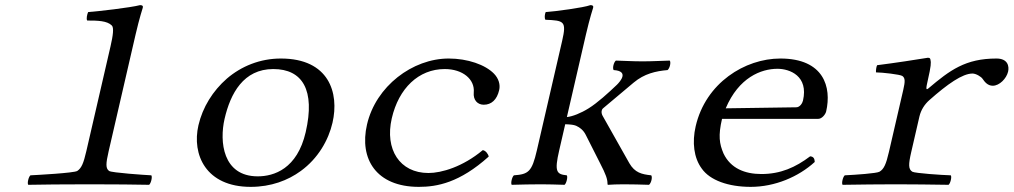

<svg xmlns="http://www.w3.org/2000/svg" viewBox="-20 -718 3949 748"><path d="M316.3 -129C305.4 -81.7 297.5 -63 281 -52C268.2 -44 125.1 -36.3 98.6 -35C91.2 -29 85.4 -4 90 2C132.3 1 236.9 0 330.5 0C420.6 0 518.3 1 561 2C568.4 -4 574.2 -29 569.6 -35C544.9 -36.2 414.4 -45 405 -52C391.3 -62 392 -80 403.3 -129L508.1 -583C523.1 -648 536.3 -688 536.3 -688C538 -695 534.6 -698 525.6 -698C486.3 -688 364.1 -674 323.4 -671C319.6 -663 315.2 -644 319.8 -638C360.3 -638 397.4 -637.3 415.8 -618.5C424.2 -609.9 420.3 -579.7 410.7 -538Z M753.1 -230C726.8 -116 781.7 10 956.7 10C1035.7 10 1101.5 -15 1152 -52C1219.3 -101 1259.7 -172 1275.4 -240C1302.2 -356 1262.1 -490 1074.1 -490C993.1 -490 920.2 -460 864.1 -412C809 -364 769.3 -300 753.1 -230ZM1044.7 -449C1158.7 -449 1208.7 -367 1170.9 -203C1137.9 -60 1047.2 -31 984.2 -31C847.2 -31 834.6 -167 854.9 -255C877.7 -354 928.6 -449 1044.7 -449Z M1883.9 -108C1882.2 -118 1871.5 -132 1860.7 -133C1782.7 -68 1700.2 -44 1649.2 -44C1537.2 -44 1478.4 -136 1506.3 -257C1533.3 -374 1610.7 -449 1712.7 -449C1782.7 -449 1830.4 -409 1825.7 -358C1822.8 -328.1 1840.6 -310 1864.6 -310C1894.6 -310 1916 -329.4 1924.7 -367C1929.7 -388.4 1922.8 -412.1 1904.5 -431C1870.5 -466 1801.5 -490 1728.1 -490C1587.1 -490 1444.2 -382 1409.8 -233C1378.6 -98 1446.7 10 1611.7 10C1682.7 10 1770.4 -6 1883.9 -108Z M2071.5 -132C2052.3 -49 2039 -39 1982.1 -35C1974.7 -29 1968.9 -4 1973.5 2C2015.8 1 2044.1 0 2089 0C2124.5 0 2136.8 1 2179.5 2C2186.9 -4 2192.7 -29 2188.1 -35C2148 -39 2139.3 -49 2158.5 -132L2182 -234C2204.8 -233 2214.6 -232 2224.6 -228C2240 -221 2253.5 -210 2262.3 -192L2317.9 -82C2340.8 -38 2346.6 -20 2346.7 -3C2347 0 2346.5 2 2349.5 2C2371.8 1 2376 0 2409 0C2444 0 2475.8 1 2508.5 2C2517.2 -5 2522.5 -28 2517.1 -35C2480 -39 2453.4 -45 2431.9 -82L2327.6 -267C2324.8 -272 2322.6 -280 2324 -286C2325 -290 2325.6 -293 2330.6 -297L2448.4 -396C2490.4 -431.2 2534.8 -441 2580.7 -445C2589.4 -452 2594.7 -475 2589.3 -482C2548 -481 2523.6 -479 2483.6 -479C2441.6 -479 2420 -481 2379.3 -482C2370.7 -475 2365.4 -452 2370.7 -445C2431.8 -441 2396.6 -401 2383.6 -388C2350.2 -356 2307.2 -317 2273.3 -296C2243 -277 2209.9 -264 2188.5 -262L2262.6 -583C2277.6 -648 2290.8 -688 2290.8 -688C2292.5 -695 2289.1 -698 2280.1 -698C2252.8 -688 2146.6 -674 2105.9 -671C2102.1 -663 2100.4 -647 2105 -641C2177.3 -638 2187.8 -636 2170.1 -559Z M2807.3 -296C2858 -416 2944.9 -450 3008.9 -450C3056.9 -450 3130.4 -422 3108.3 -326C3106 -316 3096.3 -300.2 3082.3 -300ZM3136.2 -109C3079.2 -66 3021.2 -40 2946.2 -40C2882 -40 2826.3 -62 2798.7 -120C2782.5 -158 2777.6 -189 2792.9 -255H3167.9C3181.9 -255 3195.8 -272 3198.6 -284C3220.3 -378 3190.1 -490 3020.1 -490C2882.1 -490 2729.2 -395 2690.2 -226C2675.9 -164 2682.8 -103 2714.1 -61C2745.7 -16 2816.7 10 2904.7 10C2998.7 10 3090.7 -29 3154.1 -87C3153.6 -98 3150.9 -108 3136.2 -109Z M3594.7 -406C3607.3 -460.5 3607.7 -475 3605 -485C3604.1 -490 3602.8 -493 3594.8 -493C3549.1 -485.5 3468.2 -473 3397.1 -464C3393.7 -458 3392 -442 3392.7 -436C3416.2 -436 3486.8 -428 3495.4 -422C3506.6 -414 3506.6 -401 3499 -368L3443.1 -126C3432 -78 3423.6 -59.2 3406.3 -49C3395.3 -42.5 3312.5 -37 3271.1 -35C3263.7 -29 3257.9 -4 3262.5 2C3304.8 1 3430 0 3470 0C3511 0 3632.8 1 3675.5 2C3682.9 -4 3688.7 -29 3684.1 -35C3649.3 -36 3544.9 -43 3534.3 -49C3518.6 -59 3518.8 -77 3530.1 -126L3561.9 -264C3568 -290 3582.1 -311.5 3600.7 -328C3671.2 -390.5 3729.6 -431.5 3768.6 -431.5C3782.6 -431.5 3802.7 -419 3807.9 -411C3816.1 -399 3827.7 -384 3847.7 -384C3873.7 -384 3901.1 -412 3907.4 -439C3912 -459 3907.1 -490 3862.1 -490C3741.1 -490 3680.6 -444.5 3597.3 -374C3586.6 -364.9 3587.1 -373 3594.7 -406Z"/></svg>

Font: Linux Libertine Mono O
Style: Mono Oblique
Weight: 400
Italic angle: -13°
Designer: Philipp H. Poll
Foundry: Philipp H. Poll
Version: Version 5.1.7